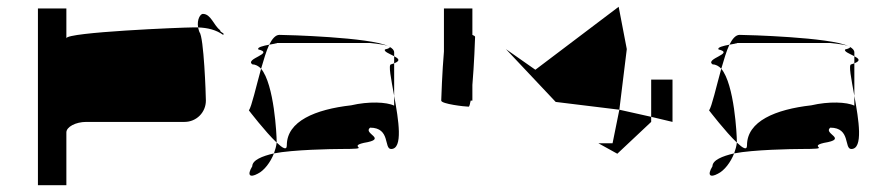

<svg xmlns="http://www.w3.org/2000/svg" viewBox="-20 -735 2594 567"><path d="M92 -188H176V-344C176 -360 203 -375 235 -375H525C560 -375 588 -403 588 -438C588 -454 582 -627 569 -640C567 -645 566 -650 565 -654H547C519 -654 176 -640 176 -622V-710H92ZM565 -654C561 -678 572 -694 579 -694C603 -694 611 -660 630 -646C630 -638 645 -638 639 -632C618 -647 593 -653 565 -654Z M715 -409C715 -409 764 -345 797 -314V-318C797 -335 790 -486 751 -532C736 -478 723 -420 715 -409ZM725 -244C708 -216 719 -210 741 -222C760 -231 779 -256 789 -282C754 -274 725 -262 725 -244ZM725 -545C702 -562 792 -577 743 -589C738 -595 758 -600 775 -603C766 -584 759 -559 751 -532C744 -540 734 -545 725 -545ZM775 -603C794 -607 810 -608 787 -608H1073C1070 -608 1112 -605 1126 -599C1073 -625 825 -632 805 -632C794 -632 784 -621 775 -603ZM789 -282C793 -293 796 -304 797 -314C815 -297 827 -290 827 -306C827 -377 911 -412 1017 -424C1068 -436 1122 -434 1144 -423V-452C1157 -381 1171 -295 1135 -295C1113 -295 1134 -358 1073 -358C1050 -340 1128 -325 1054 -313C1003 -301 1088 -295 985 -295C961 -295 845 -293 789 -282ZM1117 -589C1112 -583 1131 -576 1144 -569V-580C1144 -587 1139 -592 1130 -597C1133 -595 1130 -592 1117 -589ZM1126 -599C1128 -598 1129 -598 1130 -597C1129 -598 1127 -598 1126 -599ZM1135 -545C1126 -545 1135 -502 1144 -452V-548ZM1144 -548V-569C1157 -562 1164 -556 1144 -548Z M1283 -438C1283 -428 1353 -420 1364 -420C1366 -420 1368 -427 1370 -438H1375V-484C1380 -542 1383 -620 1383 -626C1383 -628 1380 -630 1375 -632V-710H1291V-583C1286 -525 1283 -444 1283 -438Z M1474 -590 1561 -529 1807 -715 1831 -590 1809 -411 1621 -434ZM1747 -312 1803 -281 1903 -375V-390L1809 -411L1789 -312ZM1903 -390V-500H1966V-375Z M2074 -409C2074 -409 2123 -345 2156 -314V-318C2156 -335 2149 -486 2110 -532C2095 -478 2082 -420 2074 -409ZM2084 -244C2067 -216 2078 -210 2100 -222C2119 -231 2138 -256 2148 -282C2113 -274 2084 -262 2084 -244ZM2084 -545C2061 -562 2151 -577 2102 -589C2097 -595 2117 -600 2134 -603C2125 -584 2118 -559 2110 -532C2103 -540 2093 -545 2084 -545ZM2134 -603C2153 -607 2169 -608 2146 -608H2432C2429 -608 2471 -605 2485 -599C2432 -625 2184 -632 2164 -632C2153 -632 2143 -621 2134 -603ZM2148 -282C2152 -293 2155 -304 2156 -314C2174 -297 2186 -290 2186 -306C2186 -377 2270 -412 2376 -424C2427 -436 2481 -434 2503 -423V-452C2516 -381 2530 -295 2494 -295C2472 -295 2493 -358 2432 -358C2409 -340 2487 -325 2413 -313C2362 -301 2447 -295 2344 -295C2320 -295 2204 -293 2148 -282ZM2476 -589C2471 -583 2490 -576 2503 -569V-580C2503 -587 2498 -592 2489 -597C2492 -595 2489 -592 2476 -589ZM2485 -599C2487 -598 2488 -598 2489 -597C2488 -598 2486 -598 2485 -599ZM2494 -545C2485 -545 2494 -502 2503 -452V-548ZM2503 -548V-569C2516 -562 2523 -556 2503 -548Z"/></svg>

Font: bitstorm
Style: ultext
Weight: 400
Version: Version 0.2